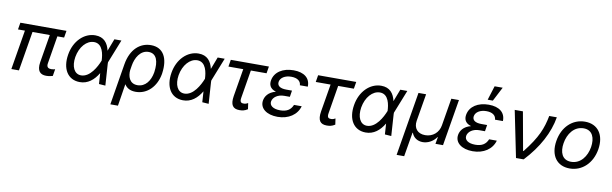

<svg xmlns="http://www.w3.org/2000/svg" viewBox="-55 -1395 7081 2220"><g transform="rotate(10 3485.5 -285.0)"><path d="M625 -545.5H83.5L70 -464.5H151.3L73.9 0H163L240.4 -464.5H443.5L388.8 -136.4C371.8 -30.5 414.1 7.1 483 7.1C517.4 7.1 543.3 0 559.7 -4.6L573.2 -85.6C562.9 -82.7 544.7 -78.8 529.1 -78.8C500 -78.8 469.8 -87.4 478.3 -137.8L532.3 -464.5H611.5Z M876.1 11.4C971.9 12.8 1042.3 -45.8 1093.8 -132.1L1101.9 -5.3L1177.6 0L1160.9 -253.9V-271L1269.9 -545.5H1187.5L1134.6 -407L1132.5 -402.3C1112.9 -489.3 1065 -552.6 963.4 -552.6C830.3 -552.6 717.7 -439.3 691.8 -278.8C663.4 -109.4 736.5 9.9 876.1 11.4ZM778.1 -265.6C799 -387.1 875.4 -473.4 962.4 -473.4C1066.4 -473.4 1082.4 -345.9 1085.2 -280.9L1085.6 -278.8L1083.8 -274.1C1055.8 -203.5 985.4 -67.8 879.6 -67.8C799 -67.8 759.9 -152.7 778.1 -265.6Z M1351.6 -280.5 1272 203.1H1361.2L1402.3 -56.1C1429 -13.8 1469.8 9.9 1534.8 9.9C1670.8 9.9 1772.7 -96.6 1798.7 -245.4L1800.1 -255.3C1825.6 -433.9 1763.1 -552.6 1616.8 -552.6C1489.7 -552.6 1381.7 -462.7 1351.6 -280.5ZM1429 -224.8 1437.9 -280.5C1452.4 -372.2 1506 -470.5 1603 -470.5C1699.2 -470.5 1725.5 -377.5 1708.5 -255.3L1707 -245.4C1690.3 -150.9 1635.3 -69.2 1541.5 -69.2C1444.2 -69.2 1422.9 -157.3 1429 -224.8Z M2088.8 11.4C2184.7 12.8 2255 -45.8 2306.5 -132.1L2314.6 -5.3L2390.3 0L2373.6 -253.9V-271L2482.6 -545.5H2400.2L2347.3 -407L2345.2 -402.3C2325.6 -489.3 2277.7 -552.6 2176.1 -552.6C2043 -552.6 1930.4 -439.3 1904.5 -278.8C1876.1 -109.4 1949.2 9.9 2088.8 11.4ZM1990.8 -265.6C2011.7 -387.1 2088.1 -473.4 2175.1 -473.4C2279.1 -473.4 2295.1 -345.9 2297.9 -280.9L2298.3 -278.8L2296.5 -274.1C2268.5 -203.5 2198.2 -67.8 2092.3 -67.8C2011.7 -67.8 1972.7 -152.7 1990.8 -265.6Z M3001.8 -545.5H2554.3L2540.8 -464.1H2714.8L2660.5 -138.8C2643.1 -32.7 2676.1 9.9 2752.5 9.9C2784.4 9.9 2813.9 5.7 2849.1 -17.4L2838.8 -88.1C2827.1 -81 2809.3 -73.2 2791.9 -73.2C2768.5 -73.2 2738.6 -73.9 2749.6 -134.9L2804 -464.1H2988.3Z M3312.9 -317.8H3246.4C3169 -317.8 3136.7 -346.9 3143.1 -391.3C3151.6 -440.7 3204.2 -474.4 3278.1 -474.4C3349.1 -474.4 3389.9 -443.2 3392 -394.5H3484.7C3488.6 -494.3 3416.2 -552.6 3291.9 -552.6C3165.8 -552.6 3070.7 -493.3 3053.3 -392.4C3045.8 -347.7 3055.4 -295.8 3132.1 -273.1C3041.9 -249.6 3010.3 -193.9 3002.1 -147.7C2986.9 -53.6 3072.1 9.9 3199.6 9.9C3328.8 9.9 3426.1 -56.1 3454.9 -159.1H3364.7C3339.5 -98.7 3294.7 -69.6 3215.9 -69.6C3135.3 -69.6 3088.4 -103.3 3096.2 -153.1C3105.1 -203.5 3160.5 -242.9 3234.7 -242.9H3301.1Z M4027 -545.5H3579.5L3566.1 -464.1H3740.1L3685.7 -138.8C3668.3 -32.7 3701.3 9.9 3777.7 9.9C3809.7 9.9 3839.1 5.7 3874.3 -17.4L3864 -88.1C3852.3 -81 3834.5 -73.2 3817.1 -73.2C3793.7 -73.2 3763.8 -73.9 3774.9 -134.9L3829.2 -464.1H4013.5Z M4233 11.4C4328.8 12.8 4399.1 -45.8 4450.6 -132.1L4458.8 -5.3L4534.4 0L4517.8 -253.9V-271L4626.8 -545.5H4544.4L4491.5 -407L4489.3 -402.3C4469.8 -489.3 4421.9 -552.6 4320.3 -552.6C4187.1 -552.6 4074.6 -439.3 4048.7 -278.8C4020.2 -109.4 4093.4 9.9 4233 11.4ZM4134.9 -265.6C4155.9 -387.1 4232.2 -473.4 4319.2 -473.4C4423.3 -473.4 4439.3 -345.9 4442.1 -280.9L4442.5 -278.8L4440.7 -274.1C4412.6 -203.5 4342.3 -67.8 4236.5 -67.8C4155.9 -67.8 4116.8 -152.7 4134.9 -265.6Z M4633.2 203.8H4721.9L4769.9 -80.6H4774.1C4793.7 -24.9 4844.1 6.4 4903.4 6.4C4963.8 6.4 5024.1 -24.9 5063.2 -80.6H5067.5L5053.3 0H5142L5233 -545.5H5143.5L5089.8 -223.7C5076 -137.4 5007.5 -77.8 4918 -77.8C4828.5 -77.8 4779.5 -137.4 4793.3 -223.7L4847.3 -545.5H4757.8Z M5603.7 -317.8H5537.3C5459.9 -317.8 5427.6 -346.9 5433.9 -391.3C5442.5 -440.7 5495 -474.4 5568.9 -474.4C5639.9 -474.4 5680.8 -443.2 5682.9 -394.5H5775.6C5779.5 -494.3 5707 -552.6 5582.7 -552.6C5456.7 -552.6 5361.5 -493.3 5344.1 -392.4C5336.6 -347.7 5346.2 -295.8 5422.9 -273.1C5332.7 -249.6 5301.1 -193.9 5293 -147.7C5277.7 -53.6 5362.9 9.9 5490.4 9.9C5619.7 9.9 5717 -56.1 5745.7 -159.1H5655.5C5630.3 -98.7 5585.6 -69.6 5506.7 -69.6C5426.1 -69.6 5379.3 -103.3 5387.1 -153.1C5396 -203.5 5451.3 -242.9 5525.6 -242.9H5592ZM5559.3 -607.2H5620L5706.3 -773.8H5611.5Z M5998.9 0H6088.8C6251.8 -173.7 6351.9 -362.9 6382.1 -545.5H6293C6264.2 -396.7 6220.5 -283.4 6071 -94.5H6065.3L5984 -545.5H5887.8Z M6630 11.4C6776.3 11.4 6891.7 -98.4 6919 -264.6C6946.7 -437.5 6864.7 -552.6 6713.1 -552.6C6566.1 -552.6 6450.6 -442.8 6424 -275.2C6396 -103.7 6478 11.4 6630 11.4ZM6511 -264.6C6528.4 -375.4 6598.4 -474.1 6710.6 -474.1C6816.8 -474.1 6848.7 -381 6832 -275.6C6813.9 -164.1 6744.3 -67.5 6632.5 -67.5C6525.9 -67.5 6493.6 -159.1 6511 -264.6Z"/></g></svg>

Font: Margiela Sans Text
Style: Italic
Weight: 400
Italic angle: -9.39999°
Designer: Stefan Endress, Andreas Faust
Version: Version 1.100;FEAKit 1.0